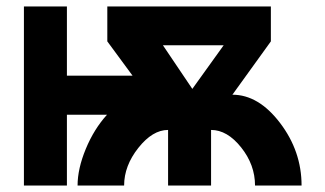

<svg xmlns="http://www.w3.org/2000/svg" viewBox="-20 -574 1007 594"><path d="M54 0V-554H187V-340H390L312 -446V-554H818V-446L699 -281Q780 -281 846.5 -193.5Q913 -106 913 0H769Q769 -64 726 -118Q683 -172 633 -172V0H500V-172Q452 -172 408 -116.5Q364 -61 364 0H220Q220 -52 245.5 -113.5Q271 -175 311 -219H187V0ZM575 -299 672 -434H484Z"/></svg>

Font: Involve
Style: Bold
Weight: 700
Designer: Stefan Peev
Foundry: Context Ltd.
Version: Version 1.001